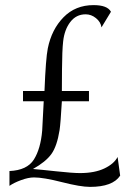

<svg xmlns="http://www.w3.org/2000/svg" viewBox="-20 -720 520 751"><path d="M332 11Q295 11 222.5 -7.5Q150 -26 113 -26Q91 -26 62.5 -15.5Q34 -5 17 7V-51Q86 -54 112.5 -96Q139 -138 145 -209L151 -324H70V-364H154Q159 -492 167 -531Q182 -605 228.5 -652.5Q275 -700 346 -700Q400 -700 414 -674L377 -613Q374 -634 355.5 -649Q337 -664 315 -664Q278 -664 255 -634Q232 -604 227 -558Q223 -523 222.5 -447.5Q222 -372 222 -364H328V-324H222Q217 -237 213 -211Q203 -148 181 -117.5Q159 -87 109 -59Q135 -57 199.5 -50Q264 -43 293 -43Q350 -43 388 -61Q426 -79 440 -106L450 -33Q421 11 332 11Z"/></svg>

Font: Bellefair
Style: Regular
Weight: 400
Designer: Nick Shinn, Liron Lavi Turkenic
Foundry: Shinntype
Version: Version 1.003;PS 001.003;hotconv 1.0.88;makeotf.lib2.5.64775